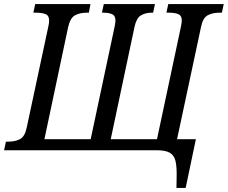

<svg xmlns="http://www.w3.org/2000/svg" viewBox="-44 -734 1113 938"><path d="M818 184 819 128Q820 81 813.5 53Q807 25 786 12.5Q765 0 721 0H-24L-15 -42H-2Q30 -42 54 -54.5Q78 -67 87 -113L192 -604Q196 -621 196 -634Q196 -658 178.5 -665Q161 -672 133 -672H119L128 -714H398L390 -672H379Q347 -672 323 -659.5Q299 -647 289 -602L173 -54H399L516 -604Q518 -613 519 -621Q520 -629 520 -634Q520 -658 503 -665Q486 -672 463 -672H454L463 -714H713L704 -672H696Q666 -672 644 -658.5Q622 -645 613 -602L497 -54H723L840 -604Q844 -623 844 -635Q844 -658 827 -665Q810 -672 782 -672H769L778 -714H1049L1040 -672H1027Q995 -672 971 -659.5Q947 -647 938 -602L821 -54H913L863 184Z"/></svg>

Font: Noto Serif SemiCondensed
Style: Italic
Weight: 400
Width: 4
Italic angle: -12°
Designer: Monotype Design Team
Foundry: Monotype Imaging Inc.
Version: Version 2.013